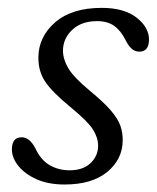

<svg xmlns="http://www.w3.org/2000/svg" viewBox="-20 -472 409 500"><path d="M161.5 -28.5Q196 -28.5 215.8 -47.2Q235.5 -66 235.5 -92.5Q235.5 -113.5 222 -134.8Q208.5 -156 166 -191Q116 -232 97.8 -259.2Q79.5 -286.5 80 -323Q80.5 -376.5 123.8 -414Q167 -451.5 245 -451.5Q303 -451.5 335.5 -426.2Q368 -401 368 -369Q368 -337.5 342.5 -337.5Q332.5 -337.5 324 -344.2Q315.5 -351 307 -367.5Q295 -392 277.5 -404.5Q260 -417 233 -417Q192 -417 168 -394.2Q144 -371.5 144 -340Q144 -318 157.8 -294.5Q171.5 -271 213.5 -236Q249.5 -206.5 268.2 -184.8Q287 -163 293.5 -144.5Q300 -126 299.5 -105.5Q299 -57 259.2 -24.2Q219.5 8.5 148 8.5Q106 8.5 75.2 -5.2Q44.5 -19 27.8 -40Q11 -61 11 -83Q11 -114.5 36.5 -114.5Q57 -114.5 72 -86Q86 -55.5 109.2 -42Q132.5 -28.5 161.5 -28.5Z"/></svg>

Font: Fraunces 72pt SuperSoft Light
Style: Italic
Weight: 300
Italic angle: -16°
Version: Version 1.000;[b76b70a41]